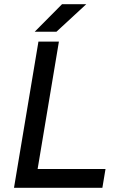

<svg xmlns="http://www.w3.org/2000/svg" viewBox="-20 -899 564 919"><path d="M47 0 164 -700H262L145 0ZM122 0 137 -90H485L470 0ZM146 -747 277 -879H393L250 -747Z"/></svg>

Font: Figtree Light Medium
Style: Italic
Weight: 500
Italic angle: -9.5°
Version: Version 2.000